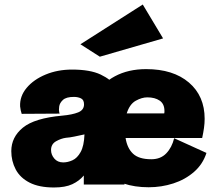

<svg xmlns="http://www.w3.org/2000/svg" viewBox="-20 -817 973 850"><path d="M219 13Q153 13 111 -8.5Q69 -30 49.5 -67Q30 -104 30 -148Q30 -210 81.5 -252Q133 -294 255 -305Q300 -309 326 -319.5Q352 -330 352 -355Q352 -375 338.5 -381.5Q325 -388 307 -388Q273 -388 258.5 -374.5Q244 -361 242 -345Q240 -329 242 -321Q244 -314 244 -314L76 -313Q71 -328 69 -346Q67 -391 98 -428Q129 -465 182 -487Q235 -509 299 -509Q379 -509 425.5 -487Q472 -465 494.5 -432Q517 -399 524 -363Q531 -327 531 -299V0H351V-40Q331 -16 300 -1.5Q269 13 219 13ZM260 -98Q280 -98 301 -107.5Q322 -117 337 -144Q352 -171 354 -222Q331 -217 309.5 -212.5Q288 -208 272 -207Q250 -204 228 -191.5Q206 -179 206 -153Q206 -132 220.5 -115Q235 -98 260 -98ZM894 -140Q878 -90 839 -56Q800 -22 747.5 -5Q695 12 638 12Q514 12 439 -55.5Q364 -123 364 -255Q364 -333 397 -390.5Q430 -448 489 -479.5Q548 -511 627 -511Q747 -511 816.5 -451.5Q886 -392 886 -291Q886 -271 883 -250Q880 -229 875 -206H536Q543 -161 569 -136.5Q595 -112 650 -112Q691 -112 716 -138Q741 -164 751 -205ZM632 -386Q608 -386 581 -371Q554 -356 541 -315H707Q708 -317 708 -320.5Q708 -324 708 -326Q708 -357 687 -371.5Q666 -386 632 -386ZM422 -566 336 -621 612 -797 702 -647Z"/></svg>

Font: Panamera Black
Style: Regular
Weight: 900
Designer: Bastien Sozeau
Foundry: NBR — Bastien Sozeau
Version: Version 3.002; ttfautohint (v1.8.4.7-5d5b);gftools[0.9.33]